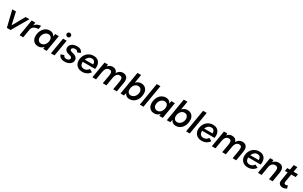

<svg xmlns="http://www.w3.org/2000/svg" viewBox="380 -2912 8074 5111"><g transform="rotate(30 4417.0 -357.0)"><path d="M181 0 460 -500H577L287 0ZM173 0 50 -500H163L275 0Z M563 0 647 -500H759L675 0ZM681 -265Q695 -346 734.5 -398.5Q774 -451 827.5 -476.5Q881 -502 935 -502L919 -395Q874 -395 831 -382Q788 -369 758 -341Q728 -313 720 -266Z M1290 0 1300 -93 1368 -500H1480L1396 0ZM1135 12Q1071 12 1025 -18Q979 -48 956.5 -102Q934 -156 940 -227Q945 -285 965 -337Q985 -389 1019 -428Q1053 -467 1099 -489.5Q1145 -512 1200 -512Q1264 -512 1304 -482Q1344 -452 1361 -399Q1378 -346 1372 -276Q1368 -205 1347.5 -151.5Q1327 -98 1294.5 -61.5Q1262 -25 1221 -6.5Q1180 12 1135 12ZM1170 -90Q1205 -90 1234 -106Q1263 -122 1283.5 -149Q1304 -176 1315.5 -209Q1327 -242 1329 -277Q1332 -336 1302 -372.5Q1272 -409 1221 -409Q1185 -409 1155.5 -393.5Q1126 -378 1103.5 -352Q1081 -326 1068.5 -293Q1056 -260 1055 -225Q1052 -166 1084 -128Q1116 -90 1170 -90Z M1527 0 1612 -500H1723L1638 0ZM1694 -595Q1668 -595 1648 -614.5Q1628 -634 1628 -661Q1628 -688 1648 -707Q1668 -726 1694 -726Q1721 -726 1740.5 -707Q1760 -688 1760 -661Q1760 -634 1740.5 -614.5Q1721 -595 1694 -595Z M1950 12Q1895 12 1855 -4Q1815 -20 1792 -46.5Q1769 -73 1763 -105L1861 -138Q1870 -106 1896.5 -90.5Q1923 -75 1953 -75Q1978 -75 2001 -83Q2024 -91 2039 -107Q2054 -123 2054 -146Q2054 -168 2036 -182Q2018 -196 1982 -206L1938 -218Q1881 -233 1851 -265.5Q1821 -298 1821 -340Q1821 -393 1849 -431.5Q1877 -470 1926 -491Q1975 -512 2040 -512Q2116 -512 2157.5 -482Q2199 -452 2211 -403L2116 -369Q2108 -400 2086.5 -412.5Q2065 -425 2026 -425Q1988 -425 1960.5 -405.5Q1933 -386 1933 -356Q1933 -341 1950 -327Q1967 -313 2003 -304L2044 -293Q2110 -276 2142 -240.5Q2174 -205 2174 -157Q2174 -104 2142.5 -66Q2111 -28 2060.5 -8Q2010 12 1950 12Z M2481 12Q2405 9 2352 -26.5Q2299 -62 2275.5 -123Q2252 -184 2265 -262Q2278 -339 2319.5 -396Q2361 -453 2423.5 -484Q2486 -515 2560 -512Q2634 -509 2682 -474Q2730 -439 2749.5 -376Q2769 -313 2753 -227H2373Q2369 -181 2382 -148Q2395 -115 2423 -97Q2451 -79 2489 -78Q2537 -77 2575 -99.5Q2613 -122 2634 -158L2725 -111Q2699 -68 2660 -40Q2621 -12 2575 1Q2529 14 2481 12ZM2390 -305H2650Q2649 -360 2625 -393Q2601 -426 2547 -427Q2493 -428 2452 -395Q2411 -362 2390 -305Z M2802 0 2886 -500H2991L2982 -408L2914 0ZM3121 0 3165 -257 3281 -287 3233 0ZM3165 -257Q3175 -318 3168.5 -350.5Q3162 -383 3142 -395Q3122 -407 3093 -407Q3039 -407 3004 -368Q2969 -329 2957 -258L2916 -264Q2936 -384 2993.5 -448Q3051 -512 3132 -512Q3220 -512 3260.5 -454Q3301 -396 3281 -281ZM3441 0 3484 -258 3600 -286 3552 0ZM3484 -257Q3494 -318 3487.5 -350.5Q3481 -383 3461 -395Q3441 -407 3412 -407Q3358 -407 3323.5 -368Q3289 -329 3276 -258L3235 -264Q3255 -384 3312.5 -448Q3370 -512 3451 -512Q3539 -512 3579.5 -454Q3620 -396 3600 -281Z M3666 0 3783 -700H3895L3794 -93L3772 0ZM4011 -512Q4076 -512 4122 -482Q4168 -452 4190.5 -398.5Q4213 -345 4206 -273Q4202 -215 4182 -163Q4162 -111 4127.5 -72Q4093 -33 4047.5 -10.5Q4002 12 3946 12Q3883 12 3843 -18Q3803 -48 3786 -101.5Q3769 -155 3775 -224Q3779 -295 3799.5 -348.5Q3820 -402 3852.5 -438.5Q3885 -475 3925.5 -493.5Q3966 -512 4011 -512ZM3977 -410Q3941 -410 3912.5 -394Q3884 -378 3863 -351Q3842 -324 3830.5 -291Q3819 -258 3818 -223Q3815 -164 3844.5 -127.5Q3874 -91 3926 -91Q3961 -91 3991 -106.5Q4021 -122 4043 -148Q4065 -174 4077.5 -207Q4090 -240 4092 -275Q4094 -334 4062.5 -372Q4031 -410 3977 -410Z M4259 0 4377 -700H4489L4371 0Z M4859 0 4869 -93 4937 -500H5049L4965 0ZM4704 12Q4640 12 4594 -18Q4548 -48 4525.5 -102Q4503 -156 4509 -227Q4514 -285 4534 -337Q4554 -389 4588 -428Q4622 -467 4668 -489.5Q4714 -512 4769 -512Q4833 -512 4873 -482Q4913 -452 4930 -399Q4947 -346 4941 -276Q4937 -205 4916.5 -151.5Q4896 -98 4863.5 -61.5Q4831 -25 4790 -6.5Q4749 12 4704 12ZM4739 -90Q4774 -90 4803 -106Q4832 -122 4852.5 -149Q4873 -176 4884.5 -209Q4896 -242 4898 -277Q4901 -336 4871 -372.5Q4841 -409 4790 -409Q4754 -409 4724.5 -393.5Q4695 -378 4672.5 -352Q4650 -326 4637.5 -293Q4625 -260 4624 -225Q4621 -166 4653 -128Q4685 -90 4739 -90Z M5089 0 5206 -700H5318L5217 -93L5195 0ZM5434 -512Q5499 -512 5545 -482Q5591 -452 5613.5 -398.5Q5636 -345 5629 -273Q5625 -215 5605 -163Q5585 -111 5550.5 -72Q5516 -33 5470.5 -10.5Q5425 12 5369 12Q5306 12 5266 -18Q5226 -48 5209 -101.5Q5192 -155 5198 -224Q5202 -295 5222.5 -348.5Q5243 -402 5275.5 -438.5Q5308 -475 5348.5 -493.5Q5389 -512 5434 -512ZM5400 -410Q5364 -410 5335.5 -394Q5307 -378 5286 -351Q5265 -324 5253.5 -291Q5242 -258 5241 -223Q5238 -164 5267.5 -127.5Q5297 -91 5349 -91Q5384 -91 5414 -106.5Q5444 -122 5466 -148Q5488 -174 5500.5 -207Q5513 -240 5515 -275Q5517 -334 5485.5 -372Q5454 -410 5400 -410Z M5682 0 5800 -700H5912L5794 0Z M6152 12Q6076 9 6023 -26.5Q5970 -62 5946.5 -123Q5923 -184 5936 -262Q5949 -339 5990.5 -396Q6032 -453 6094.5 -484Q6157 -515 6231 -512Q6305 -509 6353 -474Q6401 -439 6420.5 -376Q6440 -313 6424 -227H6044Q6040 -181 6053 -148Q6066 -115 6094 -97Q6122 -79 6160 -78Q6208 -77 6246 -99.5Q6284 -122 6305 -158L6396 -111Q6370 -68 6331 -40Q6292 -12 6246 1Q6200 14 6152 12ZM6061 -305H6321Q6320 -360 6296 -393Q6272 -426 6218 -427Q6164 -428 6123 -395Q6082 -362 6061 -305Z M6473 0 6557 -500H6662L6653 -408L6585 0ZM6792 0 6836 -257 6952 -287 6904 0ZM6836 -257Q6846 -318 6839.5 -350.5Q6833 -383 6813 -395Q6793 -407 6764 -407Q6710 -407 6675 -368Q6640 -329 6628 -258L6587 -264Q6607 -384 6664.5 -448Q6722 -512 6803 -512Q6891 -512 6931.5 -454Q6972 -396 6952 -281ZM7112 0 7155 -258 7271 -286 7223 0ZM7155 -257Q7165 -318 7158.5 -350.5Q7152 -383 7132 -395Q7112 -407 7083 -407Q7029 -407 6994.5 -368Q6960 -329 6947 -258L6906 -264Q6926 -384 6983.5 -448Q7041 -512 7122 -512Q7210 -512 7250.5 -454Q7291 -396 7271 -281Z M7570 12Q7494 9 7441 -26.5Q7388 -62 7364.5 -123Q7341 -184 7354 -262Q7367 -339 7408.5 -396Q7450 -453 7512.5 -484Q7575 -515 7649 -512Q7723 -509 7771 -474Q7819 -439 7838.5 -376Q7858 -313 7842 -227H7462Q7458 -181 7471 -148Q7484 -115 7512 -97Q7540 -79 7578 -78Q7626 -77 7664 -99.5Q7702 -122 7723 -158L7814 -111Q7788 -68 7749 -40Q7710 -12 7664 1Q7618 14 7570 12ZM7479 -305H7739Q7738 -360 7714 -393Q7690 -426 7636 -427Q7582 -428 7541 -395Q7500 -362 7479 -305Z M7891 0 7975 -500H8080L8071 -408L8003 0ZM8230 0 8273 -257 8387 -270 8341 0ZM8273 -257Q8283 -317 8274.5 -349Q8266 -381 8244.5 -394Q8223 -407 8191 -407Q8133 -408 8095.5 -369.5Q8058 -331 8046 -260L8003 -262Q8017 -342 8049 -397.5Q8081 -453 8128.5 -482.5Q8176 -512 8234 -512Q8326 -512 8367.5 -456Q8409 -400 8389 -285L8385 -257Z M8660 12Q8582 12 8548 -28.5Q8514 -69 8526 -142L8612 -656H8723L8640 -161Q8635 -126 8647 -108.5Q8659 -91 8690 -91Q8701 -91 8714 -96Q8727 -101 8745 -111L8773 -24Q8743 -6 8714.5 3Q8686 12 8660 12ZM8487 -404 8503 -500H8832L8816 -404Z"/></g></svg>

Font: Figtree Light SemiBold
Style: Italic
Weight: 600
Italic angle: -9.5°
Version: Version 2.001;gftools[0.9.30]